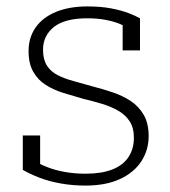

<svg xmlns="http://www.w3.org/2000/svg" viewBox="-20 -567 531 598"><path d="M397 -138Q397 -169 384 -189Q371 -209 348.5 -222Q326 -235 298 -243.5Q270 -252 240 -259Q208 -268 177.5 -277.5Q147 -287 122.5 -302.5Q98 -318 83.5 -343.5Q69 -369 69 -408Q69 -450 91 -481.5Q113 -513 154.5 -530Q196 -547 252 -547Q294 -547 325.5 -541Q357 -535 379.5 -526.5Q402 -518 416 -510V-410H362V-502Q366 -499 369.5 -496.5Q373 -494 376 -490.5Q379 -487 381.5 -482.5Q384 -478 386 -473Q372 -485 352 -493Q332 -501 307 -505.5Q282 -510 252 -510Q182 -510 148 -483Q114 -456 114 -412Q114 -382 126 -363Q138 -344 159.5 -333Q181 -322 209 -314.5Q237 -307 268 -298Q299 -290 330.5 -279.5Q362 -269 387 -252.5Q412 -236 427.5 -209.5Q443 -183 443 -143Q443 -100 420.5 -65Q398 -30 354 -9.5Q310 11 246 11Q206 11 169.5 4.5Q133 -2 103 -13.5Q73 -25 51 -38V-145H105V-26Q98 -31 93 -36.5Q88 -42 85.5 -48Q83 -54 82 -59.5Q81 -65 81 -69Q101 -57 126 -47Q151 -37 181.5 -31.5Q212 -26 247 -26Q296 -26 329.5 -39Q363 -52 380 -77.5Q397 -103 397 -138Z"/></svg>

Font: Roboto Serif 20pt Thin
Style: Regular
Weight: 250
Version: Version 1.008